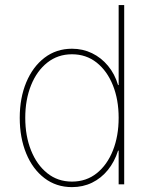

<svg xmlns="http://www.w3.org/2000/svg" viewBox="-20 -748 617 779"><path d="M272 11.2Q208 11.2 160.2 -25.4Q112.3 -62 86.2 -125.7Q60.1 -189.5 60.1 -270Q60.1 -350.1 86.4 -413.6Q112.8 -477.1 160.6 -513.7Q208.5 -550.3 272 -550.3Q315.9 -550.3 353.3 -532.2Q390.6 -514.2 418.2 -481Q445.8 -447.8 459 -402.8H461.4V-727.5H483.9V0H461.4V-136.7H459Q444.8 -91.8 417.7 -58.3Q390.6 -24.9 353.5 -6.8Q316.4 11.2 272 11.2ZM272 -11.2Q330.1 -11.2 372.6 -45.2Q415 -79.1 438.2 -137.7Q461.4 -196.3 461.4 -270Q461.4 -343.8 438 -402.1Q414.6 -460.4 372.1 -494.1Q329.6 -527.8 272 -527.8Q214.8 -527.8 172.1 -494.1Q129.4 -460.4 106 -402.1Q82.5 -343.8 82.5 -270Q82.5 -196.3 106 -137.7Q129.4 -79.1 171.9 -45.2Q214.4 -11.2 272 -11.2Z"/></svg>

Font: Inter 16pt Thin
Style: Regular
Weight: 250
Version: Version 4.001;git-66647c0bb